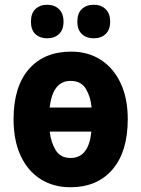

<svg xmlns="http://www.w3.org/2000/svg" viewBox="-20 -777 594 807"><path d="M517 -276Q517 -140 453 -65Q389 10 276 10Q204 10 150 -24.5Q96 -59 66.5 -123Q37 -187 37 -276Q37 -412 101 -486Q165 -560 279 -560Q351 -560 404.5 -525Q458 -490 487.5 -426.5Q517 -363 517 -276ZM277 -437Q201 -437 189 -325H365Q361 -370 341 -403.5Q321 -437 277 -437ZM277 -113Q353 -113 364 -224H189Q194 -179 214 -146Q234 -113 277 -113ZM110 -686Q110 -721 129 -739Q148 -757 178 -757Q209 -757 228 -738.5Q247 -720 247 -686Q247 -652 228 -634Q209 -616 178 -616Q148 -616 129 -633.5Q110 -651 110 -686ZM305 -686Q305 -721 324 -739Q343 -757 374 -757Q405 -757 424 -738.5Q443 -720 443 -686Q443 -652 424 -634Q405 -616 374 -616Q343 -616 324 -634Q305 -652 305 -686Z"/></svg>

Font: Noto Sans Condensed ExtraBold
Style: Regular
Weight: 800
Width: 3
Designer: Monotype Design Team
Foundry: Monotype Imaging Inc.
Version: Version 2.013; ttfautohint (v1.8.4.7-5d5b)